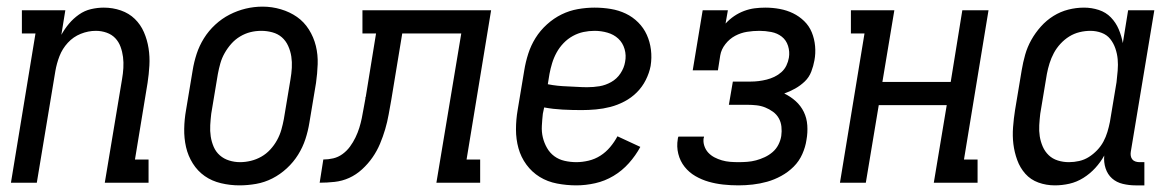

<svg xmlns="http://www.w3.org/2000/svg" viewBox="-20 -551 3540 579"><path d="M13 0 87 -450H46V-520H177L165 -446Q175 -464 188 -479.5Q201 -495 218 -507Q235 -519 254.5 -523.5Q274 -528 293 -528Q320 -528 344.5 -519.5Q369 -511 386.5 -494Q404 -477 414 -454Q424 -431 428 -405.5Q432 -380 430.5 -353.5Q429 -327 425 -301L387 -70H428V0H296L348 -312Q351 -329 352 -346Q353 -363 351 -379Q349 -395 343.5 -410Q338 -425 327.5 -436Q317 -447 301.5 -452.5Q286 -458 269 -458Q246 -458 223.5 -449Q201 -440 184.5 -422Q168 -404 159.5 -382Q151 -360 147 -337L91 0Z M702 8Q674 8 646.5 1.5Q619 -5 597.5 -20Q576 -35 561.5 -58Q547 -81 541 -107.5Q535 -134 535.5 -162.5Q536 -191 541 -219L561 -339Q565 -364 573 -388.5Q581 -413 595 -435.5Q609 -458 629 -476.5Q649 -495 672.5 -507Q696 -519 721 -525Q746 -531 772 -531Q800 -531 827 -523Q854 -515 875.5 -500Q897 -485 911.5 -462Q926 -439 932.5 -412.5Q939 -386 938 -357.5Q937 -329 933 -301L913 -181Q909 -156 901 -131.5Q893 -107 879 -84.5Q865 -62 845 -43.5Q825 -25 801.5 -13Q778 -1 752.5 3.5Q727 8 702 8ZM704 -62Q720 -62 736.5 -66Q753 -70 768 -78.5Q783 -87 795 -100Q807 -113 815.5 -128.5Q824 -144 828.5 -160Q833 -176 836 -192L856 -312Q859 -329 860 -346.5Q861 -364 858.5 -380.5Q856 -397 849 -412.5Q842 -428 830 -438.5Q818 -449 801.5 -453.5Q785 -458 768 -458Q751 -458 735 -454Q719 -450 704 -441Q689 -432 677.5 -419Q666 -406 657.5 -391Q649 -376 644.5 -360Q640 -344 637 -328L617 -208Q615 -191 614 -173.5Q613 -156 615.5 -139.5Q618 -123 624.5 -108Q631 -93 643 -82.5Q655 -72 671 -67Q687 -62 704 -62Z M944 0 955 -70Q970 -70 985 -73.5Q1000 -77 1013 -86.5Q1026 -96 1035.5 -109Q1045 -122 1052 -136.5Q1059 -151 1063.5 -165.5Q1068 -180 1071 -194.5Q1074 -209 1076.5 -224Q1079 -239 1082 -254Q1082 -255 1082 -256.5Q1082 -258 1083 -259L1114 -450H1073V-520H1461L1387 -70H1428V0H1296L1371 -450H1193L1160 -250Q1156 -228 1152 -205.5Q1148 -183 1141.5 -161Q1135 -139 1126 -117.5Q1117 -96 1103.5 -76.5Q1090 -57 1072 -40.5Q1054 -24 1033 -14.5Q1012 -5 989 -2.5Q966 0 944 0Z M1718 8Q1689 8 1660 2.5Q1631 -3 1607.5 -17.5Q1584 -32 1567.5 -54.5Q1551 -77 1543.5 -104Q1536 -131 1536 -160.5Q1536 -190 1541 -219L1561 -339Q1565 -364 1573 -389Q1581 -414 1595 -436.5Q1609 -459 1629.5 -477.5Q1650 -496 1673.5 -507.5Q1697 -519 1722.5 -523.5Q1748 -528 1773 -528Q1798 -528 1822 -524Q1846 -520 1867 -510Q1888 -500 1904.5 -483.5Q1921 -467 1930.5 -446Q1940 -425 1943 -401Q1946 -377 1942 -352Q1938 -331 1927.5 -310Q1917 -289 1900.5 -272.5Q1884 -256 1863 -245Q1842 -234 1820.5 -228.5Q1799 -223 1777 -221Q1755 -219 1734 -219Q1705 -219 1676.5 -220.5Q1648 -222 1621 -227L1617 -208Q1615 -190 1614 -171.5Q1613 -153 1617 -136.5Q1621 -120 1629.5 -105Q1638 -90 1651.5 -80Q1665 -70 1682.5 -66Q1700 -62 1718 -62Q1736 -62 1755 -66.5Q1774 -71 1790.5 -81.5Q1807 -92 1820 -107.5Q1833 -123 1842 -140L1911 -108Q1897 -82 1876.5 -59Q1856 -36 1830 -20.5Q1804 -5 1775 1.5Q1746 8 1718 8ZM1751 -288Q1770 -288 1788 -291Q1806 -294 1823 -303.5Q1840 -313 1851 -329.5Q1862 -346 1865 -364Q1869 -384 1863.5 -403Q1858 -422 1844.5 -434.5Q1831 -447 1812 -452.5Q1793 -458 1773 -458Q1756 -458 1739.5 -454.5Q1723 -451 1707.5 -442.5Q1692 -434 1679.5 -421Q1667 -408 1658.5 -392.5Q1650 -377 1645 -360.5Q1640 -344 1637 -328L1632 -297Q1647 -294 1661.5 -292.5Q1676 -291 1691 -290.5Q1706 -290 1721 -289Q1736 -288 1751 -288Z M2207 8Q2183 8 2160.5 5.5Q2138 3 2117 -3Q2096 -9 2077 -20Q2058 -31 2044.5 -48Q2031 -65 2025.5 -87Q2020 -109 2024 -132Q2024 -134 2024.5 -135.5Q2025 -137 2026 -139H2103Q2103 -138 2103 -137Q2103 -136 2102 -135Q2100 -123 2104 -111Q2108 -99 2116 -90.5Q2124 -82 2134.5 -76.5Q2145 -71 2157 -67.5Q2169 -64 2181.5 -63Q2194 -62 2207 -62Q2220 -62 2233.5 -63Q2247 -64 2260 -67.5Q2273 -71 2286 -77Q2299 -83 2310 -92.5Q2321 -102 2327.5 -115Q2334 -128 2336 -141Q2338 -155 2336.5 -169Q2335 -183 2328.5 -194.5Q2322 -206 2311 -214Q2300 -222 2287.5 -227Q2275 -232 2261 -233.5Q2247 -235 2233 -235H2178L2190 -305H2244Q2256 -305 2268 -306.5Q2280 -308 2292 -311Q2304 -314 2315.5 -319.5Q2327 -325 2336.5 -333.5Q2346 -342 2351.5 -353.5Q2357 -365 2359 -377Q2362 -395 2356.5 -412.5Q2351 -430 2337.5 -440.5Q2324 -451 2306 -454.5Q2288 -458 2270 -458Q2251 -458 2232.5 -455Q2214 -452 2197 -443Q2180 -434 2167.5 -418Q2155 -402 2152 -384L2145 -339H2069L2099 -520H2175L2168 -480Q2180 -493 2194 -502.5Q2208 -512 2224 -518Q2240 -524 2256 -526Q2272 -528 2288 -528Q2310 -528 2331.5 -524Q2353 -520 2371.5 -511Q2390 -502 2405 -487.5Q2420 -473 2428 -453.5Q2436 -434 2438 -412Q2440 -390 2436 -369Q2433 -352 2426.5 -335Q2420 -318 2407 -305.5Q2394 -293 2378 -284Q2362 -275 2345 -269Q2364 -260 2379.5 -246Q2395 -232 2404 -213.5Q2413 -195 2414.5 -173Q2416 -151 2412 -129Q2409 -108 2399.5 -86.5Q2390 -65 2373.5 -48.5Q2357 -32 2336 -20.5Q2315 -9 2293.5 -3Q2272 3 2250 5.5Q2228 8 2207 8Z M2513 0 2587 -450H2546V-520H2677L2641 -304H2847L2882 -520H2961L2887 -70H2928V0H2796L2835 -234H2630L2591 0Z M3161 8Q3161 8 3161 8Q3161 8 3161 8Q3135 8 3111.5 -0.5Q3088 -9 3072 -27Q3056 -45 3047.5 -68.5Q3039 -92 3036 -116.5Q3033 -141 3035 -167.5Q3037 -194 3041 -219L3061 -339Q3065 -363 3071.5 -386Q3078 -409 3090 -430.5Q3102 -452 3119 -471Q3136 -490 3157 -503Q3178 -516 3201.5 -522Q3225 -528 3249 -528Q3272 -528 3293.5 -521Q3315 -514 3330 -498.5Q3345 -483 3353.5 -463Q3362 -443 3366 -421L3382 -520H3461L3390 -93Q3389 -87 3390 -81Q3391 -75 3394.5 -70.5Q3398 -66 3404 -64Q3410 -62 3416 -62H3431V8H3404Q3385 8 3366 3.5Q3347 -1 3333.5 -13Q3320 -25 3314 -43.5Q3308 -62 3310 -82Q3299 -62 3283 -44.5Q3267 -27 3247 -14.5Q3227 -2 3205 3Q3183 8 3161 8ZM3204 -62Q3219 -62 3234.5 -65.5Q3250 -69 3263.5 -77.5Q3277 -86 3288.5 -98Q3300 -110 3307.5 -124Q3315 -138 3319.5 -153Q3324 -168 3327 -183L3347 -303Q3349 -320 3350.5 -338Q3352 -356 3350.5 -372.5Q3349 -389 3343.5 -405Q3338 -421 3328 -433.5Q3318 -446 3302 -452Q3286 -458 3268 -458Q3252 -458 3235.5 -454Q3219 -450 3204.5 -441Q3190 -432 3178 -419Q3166 -406 3158 -391Q3150 -376 3145 -360Q3140 -344 3137 -328L3117 -208Q3115 -191 3114 -173.5Q3113 -156 3115.5 -140Q3118 -124 3124.5 -109Q3131 -94 3142.5 -83Q3154 -72 3170 -67Q3186 -62 3203 -62Z"/></svg>

Font: Iosevka Gothic
Style: Italic
Weight: 400
Italic angle: -9°
Monospace: yes
Designer: Belleve Invis
Foundry: Belleve Invis
Version: Version 15.5.1; ttfautohint (v1.8.4)